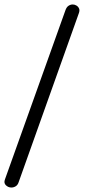

<svg xmlns="http://www.w3.org/2000/svg" viewBox="-34 -792 380 858"><path d="M17 46Q3 46 -7.5 36Q-18 26 -12 10L258 -745Q263 -760 272 -766Q281 -772 291 -772Q300 -772 308 -767Q316 -762 319.5 -753.5Q323 -745 318 -732L49 23Q45 35 36 40.5Q27 46 17 46Z"/></svg>

Font: Edu SA Beginner
Style: Regular
Weight: 400
Designer: Tina and Corey Anderson
Foundry: Google for Education
Version: Version 1.003